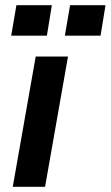

<svg xmlns="http://www.w3.org/2000/svg" viewBox="-20 -717 425 737"><path d="M29 0H153L241 -500H117ZM23 -580H160L179 -697H43ZM229 -580H366L385 -697H249Z"/></svg>

Font: Uncut Sans Semibold
Style: Italic
Weight: 600
Italic angle: -10°
Designer: Kasper Nordkvist
Foundry: Uncut Type
Version: Version 1.111;FEAKit 1.0